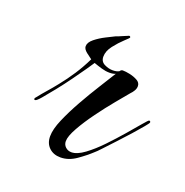

<svg xmlns="http://www.w3.org/2000/svg" viewBox="-79 -437 495 514"><g transform="rotate(20 169.0 -180.5)"><path d="M144 4Q124 4 111.5 -8Q99 -20 99 -40Q99 -60 111.5 -89Q124 -118 142 -150Q160 -182 178 -210.5Q196 -239 207 -257Q200 -254 190 -254Q179 -254 167 -257.5Q155 -261 144 -265Q141 -260 129.5 -243.5Q118 -227 102.5 -205.5Q87 -184 71 -164Q55 -144 43.5 -130.5Q32 -117 28 -117Q25 -117 25 -120Q25 -122 28 -125Q39 -139 50.5 -152Q62 -165 73 -179Q90 -200 105 -223Q120 -246 132 -271Q126 -275 116 -283Q106 -291 106 -299Q106 -310 119 -320.5Q132 -331 148 -339Q164 -347 172 -351Q176 -352 190.5 -358.5Q205 -365 206 -365Q210 -365 210 -361Q210 -360 197.5 -348.5Q185 -337 172.5 -321Q160 -305 160 -289Q160 -275 172 -269Q184 -263 196 -263Q207 -263 214 -267Q217 -272 222 -272Q230 -272 242 -269.5Q254 -267 264 -261.5Q274 -256 274 -246Q274 -239 270 -232.5Q266 -226 261 -221Q251 -209 231.5 -185.5Q212 -162 191.5 -134Q171 -106 157 -81Q143 -56 143 -42Q143 -32 150 -25.5Q157 -19 167 -19Q183 -19 204 -34.5Q225 -50 246.5 -72.5Q268 -95 287 -117Q306 -139 319 -154.5Q332 -170 334 -170Q338 -170 338 -166Q338 -164 328 -152Q318 -140 302.5 -122.5Q287 -105 270.5 -87.5Q254 -70 242 -57Q230 -44 226 -41Q210 -26 188.5 -11Q167 4 144 4Z"/></g></svg>

Font: Caramel
Style: Regular
Weight: 400
Designer: Robert E. Leuschke
Foundry: Robert E. Leuschke
Version: Version 1.010